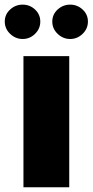

<svg xmlns="http://www.w3.org/2000/svg" viewBox="-51 -793 392 813"><path d="M-30.8 -701.7Q-30.8 -731.9 -8.1 -752.7Q14.6 -773.4 44.9 -773.4Q75.2 -773.4 97.4 -752.7Q119.6 -731.9 119.6 -701.7Q119.6 -671.4 97.4 -649.7Q75.2 -627.9 44.9 -627.9Q14.6 -627.9 -8.1 -649.7Q-30.8 -671.4 -30.8 -701.7ZM170.4 -701.7Q170.4 -731.9 193.1 -752.7Q215.8 -773.4 246.1 -773.4Q276.4 -773.4 298.8 -752.7Q321.3 -731.9 321.3 -701.7Q321.3 -671.4 298.8 -649.7Q276.4 -627.9 246.1 -627.9Q215.8 -627.9 193.1 -649.7Q170.4 -671.4 170.4 -701.7ZM48.3 -555.2H242.2V0H48.3Z"/></svg>

Font: Estedad-FD Black
Style: Regular
Weight: 900
Designer: Amin Abedi
Version: Version 7.3